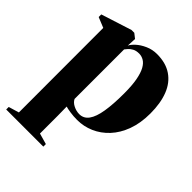

<svg xmlns="http://www.w3.org/2000/svg" viewBox="-211 -641 991 991"><g transform="rotate(45 284.5 -145.5)"><path d="M6 231.5V213L63 196L62.5 -420.5L6 -443.5V-462.5L173 -516H193.5L219 -496L216.5 -445Q222 -458.5 241.8 -476.8Q261.5 -495 291 -508.2Q320.5 -521.5 354.5 -521.5Q419 -521.5 462 -492.2Q505 -463 526 -409Q547 -355 547 -280.5Q547 -210 527 -155.5Q507 -101 472.5 -64Q438 -27 394.2 -8Q350.5 11 303 11Q275.5 11 251 7.2Q226.5 3.5 216 0L217 65V196L277 213V231.5ZM289.5 -18Q321.5 -18 341 -45Q360.5 -72 369.2 -125.2Q378 -178.5 378 -257Q378 -315.5 370.8 -354.2Q363.5 -393 351 -415.8Q338.5 -438.5 322 -448.2Q305.5 -458 287.5 -458Q265.5 -458 251.5 -450.2Q237.5 -442.5 229.2 -433Q221 -423.5 217 -418V-56.5Q225.5 -39 246.8 -28.5Q268 -18 289.5 -18Z"/></g></svg>

Font: Merriweather 144pt ExtraBold
Style: Regular
Weight: 800
Version: Version 2.100